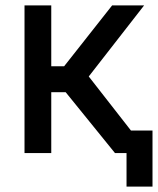

<svg xmlns="http://www.w3.org/2000/svg" viewBox="-20 -570 588 715"><path d="M408.2 0 224.6 -226.6H170.9V0H71.3V-549.8H170.9V-323.2H218.8L397.5 -549.8H516.6L310.5 -285.2L533.2 0ZM547.9 125H451.2V-84H547.9Z"/></svg>

Font: RobotoJAA
Style: Medium
Weight: 500
Version: Version 2.05; 2016-11-05